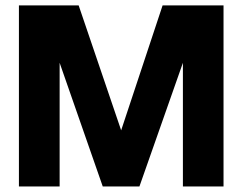

<svg xmlns="http://www.w3.org/2000/svg" viewBox="-20 -670 870 690"><path d="M481.1 0 637.3 -444.3V0H783.3V-650.5H564.3L415.4 -201.6L262.7 -650.5H48V0H194.3V-444.3L349.2 0Z"/></svg>

Font: Overused Grotesk Light
Style: Regular
Weight: 300
Designer: RandomMaerks
Version: Version 0.005